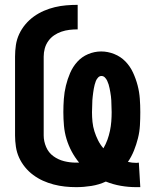

<svg xmlns="http://www.w3.org/2000/svg" viewBox="-20 -763 640 791"><path d="M541 8Q509 8 477.5 2.5Q446 -3 416 -15Q388 -2 356.5 3Q325 8 294 8Q270 8 247 5.5Q224 3 201 -3Q178 -9 157 -18.5Q136 -28 117 -42Q98 -56 83 -74.5Q68 -93 58.5 -114Q49 -135 45.5 -158.5Q42 -182 42 -205V-530Q42 -554 45.5 -577.5Q49 -601 59 -622.5Q69 -644 84.5 -662.5Q100 -681 119.5 -695Q139 -709 161 -718.5Q183 -728 206 -733.5Q229 -739 252.5 -741Q276 -743 300 -743V-642Q283 -642 266 -640Q249 -638 233 -632.5Q217 -627 203 -617.5Q189 -608 179 -594Q169 -580 164.5 -563.5Q160 -547 160 -530V-205Q160 -181 170 -157.5Q180 -134 200 -119.5Q220 -105 244 -99Q268 -93 293 -93Q296 -93 299 -93Q302 -93 306 -93Q288 -115 275 -139.5Q262 -164 254 -190.5Q246 -217 243.5 -245Q241 -273 241 -301Q241 -328 243 -355.5Q245 -383 251.5 -410Q258 -437 269 -462.5Q280 -488 298.5 -508.5Q317 -529 343 -540Q369 -551 397 -551Q424 -551 450.5 -540.5Q477 -530 496.5 -510Q516 -490 528 -464Q540 -438 547 -411Q554 -384 556 -356.5Q558 -329 558 -301Q558 -274 556.5 -247Q555 -220 548.5 -194Q542 -168 532 -143Q522 -118 507 -96Q516 -94 524.5 -93Q533 -92 542 -92Q544 -92 547 -92.5Q550 -93 552 -93L558 8Q554 8 549.5 8Q545 8 541 8ZM406 -152Q416 -169 422.5 -187Q429 -205 433 -224Q437 -243 438.5 -262.5Q440 -282 440 -301Q440 -309 439.5 -317.5Q439 -326 439 -334Q439 -342 438.5 -350Q438 -358 437 -366.5Q436 -375 434.5 -383Q433 -391 431.5 -399Q430 -407 427.5 -415Q425 -423 421.5 -430.5Q418 -438 412 -444Q406 -450 398 -450Q390 -450 384 -443.5Q378 -437 375 -429.5Q372 -422 370 -414Q368 -406 366.5 -398Q365 -390 364 -382Q363 -374 362 -366Q361 -358 360.5 -350Q360 -342 360 -333.5Q360 -325 359.5 -317Q359 -309 359 -301Q359 -281 361 -261Q363 -241 369 -222Q375 -203 384 -185Q393 -167 406 -152Z"/></svg>

Font: Iosevka Custom Extended
Style: Bold
Weight: 700
Width: 7
Monospace: yes
Designer: Belleve Invis
Foundry: Belleve Invis
Version: Version 11.2.4; ttfautohint (v1.8.4)